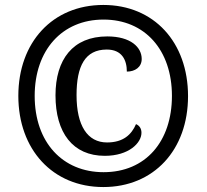

<svg xmlns="http://www.w3.org/2000/svg" viewBox="-20 -745 834 775"><path d="M397 10C601 10 739 -140 739 -357C739 -574 602 -725 397 -725C192 -725 54 -574 54 -358C54 -142 192 10 397 10ZM398 -50C233 -50 120 -170 120 -358C120 -542 230 -666 398 -666C565 -666 674 -543 674 -358C674 -174 568 -50 398 -50ZM403 -116C500 -116 551 -168 551 -209C551 -226 543 -238 529 -244C511 -202 478 -170 412 -170C333 -170 289 -238 289 -361C289 -478 323 -545 411 -545C472 -545 492 -503 492 -456C525 -456 552 -474 552 -507C552 -554 508 -598 413 -598C274 -598 204 -505 204 -360C204 -209 274 -116 403 -116Z"/></svg>

Font: Noto Serif Sinhala SemiCondensed Black
Style: Regular
Weight: 900
Width: 4
Designer: Jelle Bosma - Monotype Design Team
Foundry: Monotype Imaging Inc.
Version: Version 2.007